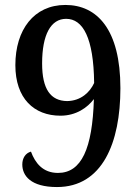

<svg xmlns="http://www.w3.org/2000/svg" viewBox="-20 -744 558 775"><path d="M210 11C393 11 466 -167 466 -388C466 -625 372 -724 244 -724C117 -724 42 -624 42 -481C42 -347 117 -277 224 -277C288 -277 333 -310 359 -344C353 -144 309 -46 214 -46C153 -46 122 -86 105 -132C83 -126 70 -106 70 -80C70 -35 104 11 210 11ZM251 -336C184 -337 150 -384 150 -488C150 -604 185 -668 247 -668C315 -668 358 -591 360 -409C343 -372 307 -337 251 -336Z"/></svg>

Font: Noto Serif Armenian SemiCondensed Medium
Style: Regular
Weight: 500
Width: 4
Designer: Monotype Design Team
Foundry: Monotype Imaging Inc.
Version: Version 2.008